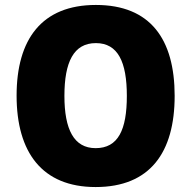

<svg xmlns="http://www.w3.org/2000/svg" viewBox="-20 -838 772 775"><path d="M685 -451C685 -680 587 -818 367 -818C149 -818 47 -680 47 -452C47 -223 150 -83 366 -83C586 -83 685 -223 685 -451ZM240 -451C240 -587 277 -664 367 -664C456 -664 492 -588 492 -451C492 -314 457 -240 366 -240C278 -240 240 -316 240 -451Z"/></svg>

Font: Noto Sans Kannada UI SemiCondensed Black
Style: Regular
Weight: 900
Width: 4
Designer: Jelle Bosma - Monotype Design Team
Foundry: Monotype Imaging Inc.
Version: Version 2.005